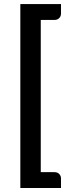

<svg xmlns="http://www.w3.org/2000/svg" viewBox="-20 -794 354 968"><path d="M185.5 -693.5V74H255Q269.5 74 278.5 83.2Q287.5 92.5 287.5 105.5V154H82.5V-773.5H287.5V-725Q287.5 -712 278.5 -702.8Q269.5 -693.5 255 -693.5Z"/></svg>

Font: LatoLatin
Style: Bold
Weight: 700
Designer: Lukasz Dziedzic with Adam Twardoch and Botio Nikoltchev
Foundry: tyPoland Lukasz Dziedzic
Version: Version 2.015; 2015-08-06; http://www.latofonts.com/